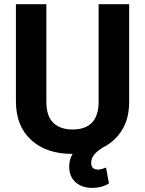

<svg xmlns="http://www.w3.org/2000/svg" viewBox="-20 -731 698 924"><path d="M601.6 -710.9V-241.7Q601.6 -161.1 567.4 -105.5Q533.2 -49.8 474.6 -21Q447.3 -3.9 433.1 13.4Q418.9 30.8 418.9 53.2Q418.9 85 451.2 85Q467.3 85 490.2 75.2L504.4 151.9Q468.8 173.3 423.8 173.3Q375 173.3 344 146.2Q313 119.1 313 71.3Q313 36.1 329.6 9.8Q203.1 9.8 129.9 -57.4Q56.6 -124.5 56.6 -243.7V-710.9H203.1V-241.7Q203.1 -171.9 236.6 -139.9Q270 -107.9 329.1 -107.9Q452.6 -107.9 454.6 -237.8V-710.9Z"/></svg>

Font: RobotoInd
Style: Bold
Weight: 700
Designer: Google
Version: Version 2.001150; 2014